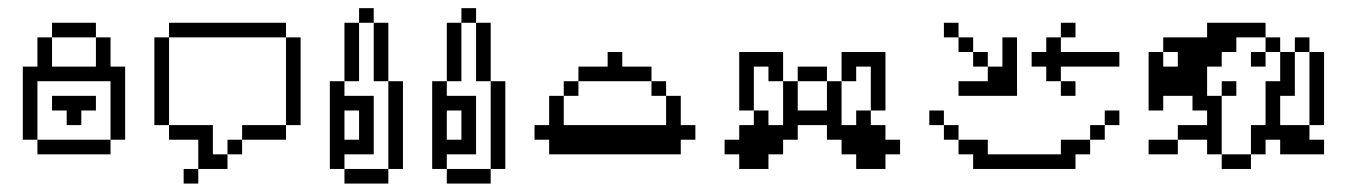

<svg xmlns="http://www.w3.org/2000/svg" viewBox="-20 -377 3290 469"><path d="M71.4 -35.7V-178.6H250V-35.7H285.7V-214.3H250V-285.7H214.3V-214.3H107.1V-285.7H71.4V-214.3H35.7V-35.7ZM71.4 -35.7V0H250V-35.7ZM107.1 -321.4V-285.7H214.3V-321.4ZM214.3 -142.9H107.1V-107.1H142.9V-71.4H178.6V-107.1H214.3Z M428.6 35.7V71.4H464.3V35.7ZM464.3 -35.7V35.7H535.7V0H500V-71.4H392.9V-35.7ZM535.7 -35.7V0H571.4V-35.7ZM571.4 -71.4V-35.7H678.6V-71.4ZM392.9 -71.4V-285.7H357.1V-71.4ZM392.9 -321.4V-285.7H678.6V-321.4ZM678.6 -285.7V-71.4H714.3V-285.7Z M928.6 -178.6V35.7H964.3V-178.6ZM928.6 -178.6V-321.4H892.9V-178.6ZM928.6 35.7H821.4V71.4H928.6ZM821.4 35.7V0H892.9V-142.9H821.4V-178.6H785.7V35.7ZM821.4 -321.4V-178.6H857.1V-321.4ZM857.1 -107.1V-35.7H821.4V-107.1ZM892.9 -321.4V-357.1H857.1V-321.4Z M1178.6 -178.6V35.7H1214.3V-178.6ZM1178.6 -178.6V-321.4H1142.9V-178.6ZM1178.6 35.7H1071.4V71.4H1178.6ZM1071.4 35.7V0H1142.9V-142.9H1071.4V-178.6H1035.7V35.7ZM1071.4 -321.4V-178.6H1107.1V-321.4ZM1107.1 -107.1V-35.7H1071.4V-107.1ZM1142.9 -321.4V-357.1H1107.1V-321.4Z M1321.4 -35.7V0H1642.9V-35.7H1678.6V-71.4H1642.9V-142.9H1607.1V-71.4H1357.1V-142.9H1321.4V-71.4H1285.7V-35.7ZM1357.1 -178.6V-142.9H1392.9V-178.6ZM1392.9 -214.3V-178.6H1571.4V-214.3H1500V-250H1464.3V-214.3ZM1571.4 -178.6V-142.9H1607.1V-178.6Z M1928.6 -214.3V-178.6H2000V-214.3ZM1892.9 -178.6V-250H1785.7V-107.1H1821.4V-214.3H1857.1V-178.6ZM1892.9 -178.6V-71.4H1857.1V-107.1H1821.4V-71.4H1785.7V-35.7H1750V0H1785.7V35.7H1857.1V0H1892.9V-35.7H1928.6V-71.4H2000V-35.7H2035.7V0H2071.4V35.7H2142.9V0H2178.6V-35.7H2142.9V-71.4H2107.1V-107.1H2071.4V-71.4H2035.7V-178.6H2000V-107.1H1928.6V-178.6ZM2142.9 -250H2035.7V-178.6H2071.4V-214.3H2107.1V-107.1H2142.9Z M2285.7 -321.4V-285.7H2321.4V-321.4ZM2321.4 -285.7V-250H2357.1V-285.7ZM2357.1 -250V-214.3H2392.9V-250ZM2392.9 -214.3V-178.6H2321.4V-142.9H2464.3V-285.7H2428.6V-214.3ZM2500 -250V-214.3H2535.7V-178.6H2571.4V-214.3H2714.3V-250H2571.4V-285.7H2535.7V-250ZM2571.4 -321.4V-285.7H2607.1V-321.4ZM2571.4 -178.6V-142.9H2607.1V-178.6ZM2250 -107.1V-71.4H2285.7V-107.1ZM2285.7 -71.4V-35.7H2321.4V-71.4ZM2321.4 -35.7V0H2357.1V35.7H2607.1V0H2642.9V-35.7H2571.4V0H2392.9V-35.7ZM2642.9 -71.4V-35.7H2678.6V-71.4ZM2678.6 -107.1V-71.4H2714.3V-107.1Z M2785.7 -35.7V0H2857.1V-35.7ZM2857.1 -71.4V-35.7H2928.6V0H2964.3V-142.9H2928.6V-214.3H2964.3V-250H3000V-285.7H3071.4V-321.4H2928.6V-285.7H2821.4V-250H2857.1V-214.3H2821.4V-250H2785.7V-107.1H2821.4V-142.9H2892.9V-107.1H2928.6V-71.4ZM3035.7 -71.4V0H3071.4V-35.7H3107.1V0H3214.3V-35.7H3178.6V-71.4H3107.1V-142.9H3142.9V-250H3107.1V-178.6H3071.4V-71.4ZM3178.6 -250V-71.4H3214.3V-250ZM3178.6 -250V-285.7H3142.9V-250ZM3107.1 -250V-285.7H3071.4V-250ZM2964.3 -178.6V-142.9H3000V-178.6ZM2964.3 0V35.7H3035.7V0ZM3035.7 -250V-214.3H3071.4V-250Z"/></svg>

Font: Gossip Icons Low Pixel
Style: Regular
Weight: 500
Designer: Deborah Khodanovich
Version: Version 1.001;Glyphs 3.3.1 (3343)